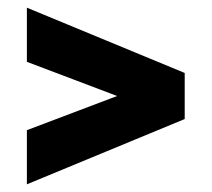

<svg xmlns="http://www.w3.org/2000/svg" viewBox="-20 -600 551 500"><path d="M50 -120V-261L388 -389V-311L50 -439V-580L461 -410V-290Z"/></svg>

Font: Pathway Extreme Condensed Black
Style: Regular
Weight: 900
Width: 3
Version: Version 1.001;gftools[0.9.26]